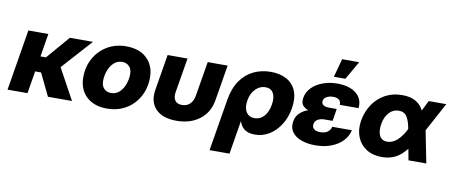

<svg xmlns="http://www.w3.org/2000/svg" viewBox="-77 -1065 3780 1600"><g transform="rotate(10 1813.0 -265.0)"><path d="M258.8 -515.6 226.6 -320.3H272.9L440.9 -515.6H636.2L407.2 -261.2L549.8 0H346.2L254.9 -189.5H204.6L173.3 0H4.4L89.8 -515.6Z M846.2 11.7Q736.3 11.7 672.1 -48.8Q607.9 -109.4 607.9 -211.9Q607.9 -300.8 647.5 -372.3Q687 -443.8 757.1 -485.6Q827.1 -527.3 918 -527.3Q1028.3 -527.3 1092.3 -466.6Q1156.2 -405.8 1156.2 -303.2Q1156.2 -239.7 1134.8 -182.9Q1113.3 -126 1072.8 -82.3Q1032.2 -38.6 974.9 -13.4Q917.5 11.7 846.2 11.7ZM856.9 -122.1Q899.9 -122.1 929.2 -149.9Q958.5 -177.7 973.4 -220Q988.3 -262.2 988.3 -304.2Q988.3 -348.1 964.8 -370.8Q941.4 -393.6 907.2 -393.6Q864.7 -393.6 835.4 -365.7Q806.2 -337.9 791 -295.9Q775.9 -253.9 775.9 -210.9Q775.9 -167 799.3 -144.5Q822.8 -122.1 856.9 -122.1Z M1434.6 11.2Q1316.4 11.2 1258.5 -49.1Q1200.7 -109.4 1217.8 -212.4L1268.1 -515.6H1436.5L1387.7 -223.1Q1380.4 -177.7 1398.2 -152.1Q1416 -126.5 1457 -126.5Q1498.5 -126.5 1524.9 -152.1Q1551.3 -177.7 1558.6 -223.1L1607.4 -515.6H1775.9L1725.6 -212.4Q1708.5 -109.4 1630.6 -49.1Q1552.7 11.2 1434.6 11.2Z M1750 204.1 1822.3 -232.9Q1838.9 -333 1883.8 -398.2Q1928.7 -463.4 1994.9 -495.1Q2061 -526.9 2140.6 -526.9Q2220.2 -526.9 2275.6 -495.8Q2331.1 -464.8 2355.2 -405Q2379.4 -345.2 2365.2 -258.3Q2352.1 -178.7 2313.7 -118.2Q2275.4 -57.6 2219.5 -23.2Q2163.6 11.2 2098.1 11.2Q1993.2 11.2 1966.8 -76.7H1964.8L1918.5 204.1ZM2071.8 -123Q2119.1 -123 2152.1 -159.7Q2185.1 -196.3 2195.3 -258.8Q2205.6 -320.3 2185.8 -356.7Q2166 -393.1 2118.7 -393.1Q2071.3 -393.1 2034.9 -356.4Q1998.5 -319.8 1988.3 -258.8Q1978 -196.8 2001.2 -159.9Q2024.4 -123 2071.8 -123Z M2608.9 11.7Q2542 11.7 2490.5 -7.1Q2439 -25.9 2412.6 -62.5Q2386.2 -99.1 2394.5 -151.4Q2402.3 -197.3 2431.4 -224.6Q2460.4 -252 2501.5 -266.6Q2468.3 -277.8 2452.6 -300Q2437 -322.3 2443.4 -361.3Q2451.7 -411.6 2488.8 -449Q2525.9 -486.3 2582.3 -506.8Q2638.7 -527.3 2704.6 -527.3Q2768.1 -527.3 2816.9 -507.8Q2865.7 -488.3 2891.6 -450.2Q2917.5 -412.1 2912.1 -356H2752.9Q2755.4 -383.8 2738 -397.9Q2720.7 -412.1 2687.5 -412.1Q2656.7 -412.1 2633.3 -399.7Q2609.9 -387.2 2606.4 -363.8Q2603 -343.8 2618.2 -330.6Q2633.3 -317.4 2667 -317.4H2733.9L2729 -288.1H2729.5L2716.8 -213.9H2648.9Q2615.2 -213.9 2592 -200Q2568.8 -186 2564.5 -159.7Q2560.5 -133.3 2578.4 -118.4Q2596.2 -103.5 2631.3 -103.5Q2706.1 -103.5 2723.6 -165H2889.2Q2877.9 -112.8 2839.8 -73Q2801.8 -33.2 2742.7 -10.7Q2683.6 11.7 2608.9 11.7ZM2664.1 -578.1 2706.1 -733.9H2850.6L2761.2 -578.1Z M3172.4 11.7Q3094.7 11.7 3040.5 -23.4Q2986.3 -58.6 2962.4 -119.4Q2938.5 -180.2 2950.7 -256.8Q2963.9 -334.5 3004.4 -395.5Q3044.9 -456.5 3108.4 -491.5Q3171.9 -526.4 3253.9 -526.4Q3321.8 -526.4 3366.2 -501Q3410.6 -475.6 3434.1 -428.2L3477.5 -515.6H3626L3494.1 -271L3547.9 0H3397L3379.4 -95.2Q3339.8 -42.5 3289.3 -15.4Q3238.8 11.7 3172.4 11.7ZM3349.6 -256.8 3349.1 -258.8Q3338.4 -322.8 3315.7 -358.2Q3293 -393.6 3247.1 -393.6Q3199.2 -393.6 3165.3 -357.2Q3131.3 -320.8 3121.1 -259.3Q3110.8 -196.3 3129.6 -159.2Q3148.4 -122.1 3194.3 -122.1Q3241.2 -122.1 3281 -159.4Q3320.8 -196.8 3349.1 -255.9Z"/></g></svg>

Font: Inter Display ExtraBold
Style: Italic
Weight: 800
Italic angle: -9.39999°
Designer: Rasmus Andersson
Foundry: rsms
Version: Version 4.000;git-a52131595